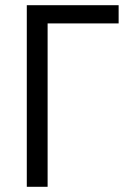

<svg xmlns="http://www.w3.org/2000/svg" viewBox="-20 -718 501 738"><path d="M83 0V-698H436V-628H163V0Z"/></svg>

Font: IBM Plex Sans Condensed
Style: Regular
Weight: 400
Width: 3
Designer: Mike Abbink, Paul van der Laan, Pieter van Rosmalen
Foundry: Bold Monday
Version: Version 3.201